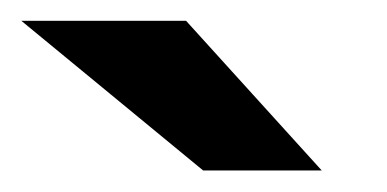

<svg xmlns="http://www.w3.org/2000/svg" viewBox="-47 -730 365 181"><path d="M144.5 -569.3 -26.9 -710.4H128.4L256.3 -569.3Z"/></svg>

Font: Ride
Style: Bold
Weight: 700
Version: Version 3.000